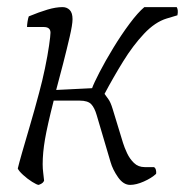

<svg xmlns="http://www.w3.org/2000/svg" viewBox="-20 -520 520 540"><path d="M89 0Q84 0 70.5 -8.5Q57 -17 45 -28Q33 -39 30 -46Q33 -59 42 -90.5Q51 -122 64 -166Q77 -210 90 -259Q99 -292 106.5 -328Q114 -364 118 -392Q122 -420 122 -428Q122 -444 103 -444H56Q56 -450 57.5 -459.5Q59 -469 61 -474Q90 -486 113.5 -493Q137 -500 156 -500Q168 -500 176 -492Q184 -484 184 -466Q184 -451 176 -416.5Q168 -382 157.5 -341Q147 -300 138 -267L239 -272Q244 -286 260 -317Q276 -348 298.5 -385Q321 -422 344.5 -453.5Q368 -485 386 -500H477Q482 -492 479 -477L449 -468Q416 -458 385 -425Q354 -392 326.5 -347.5Q299 -303 274 -256Q278 -250 284.5 -241.5Q291 -233 297 -213L326 -118Q330 -105 337.5 -89Q345 -73 357 -61.5Q369 -50 387 -50H413Q417 -48 418.5 -42Q420 -36 419 -31Q406 -19 384.5 -9.5Q363 0 346 0Q327 0 312 -21.5Q297 -43 291 -64L252 -196Q246 -217 236.5 -227Q227 -237 204 -237H131Q113 -166 106.5 -128Q100 -90 100 -58Q100 -46 101.5 -34.5Q103 -23 104 -12Q103 -9 100 -6Q97 -3 89 0Z"/></svg>

Font: Texturina 72pt 72pt Thin
Style: Italic
Weight: 100
Italic angle: -11°
Designer: Guillermo Torres Carreño
Foundry: Omnibus-Type
Version: Version 1.002; ttfautohint (v1.8.3)